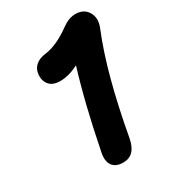

<svg xmlns="http://www.w3.org/2000/svg" viewBox="-178 -844 815 912"><g transform="rotate(-30 229.5 -387.5)"><path d="M309.1 -108.9Q293 -24.9 227.1 -24.9Q186.5 -24.9 168.7 -49.3Q150.9 -73.7 160.2 -119.1Q208 -361.3 262.2 -537.1Q207.5 -509.8 161.1 -509.8Q117.7 -509.8 99.1 -535.6Q80.6 -561.5 87.9 -598.1Q91.8 -620.6 110.8 -636.7Q129.9 -652.8 162.1 -657.2Q228 -664.6 308.1 -723.1Q344.7 -750 380.9 -750Q427.7 -750 448.5 -713.9Q469.2 -677.7 448.2 -628.9Q367.7 -433.1 309.1 -108.9Z"/></g></svg>

Font: Shantell Sans Bouncy
Style: Bold Italic
Weight: 700
Italic angle: -11.31°
Designer: Stephen Nixon, Anya Danilova, Shantell Martin
Foundry: Arrow Type
Version: Version 1.006;[9816181b4]